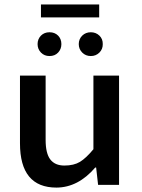

<svg xmlns="http://www.w3.org/2000/svg" viewBox="-20 -831 640 863"><path d="M164.1 -752.9V-811H425.8V-752.9ZM349.6 -670.9Q365.2 -686 388.2 -686Q411.1 -686 426.8 -670.9Q442.4 -655.8 441.9 -632.8Q442.4 -610.4 426.8 -594.7Q411.1 -579.1 388.2 -579.1Q365.2 -579.1 349.6 -594.7Q334 -610.4 334 -632.8Q334 -655.3 349.6 -670.9ZM202.6 -579.1Q179.2 -579.1 164.1 -594.7Q148.9 -610.4 148.9 -632.8Q148.9 -655.3 164.1 -670.9Q179.2 -686 202.6 -686Q226.1 -686 241.2 -670.9Q255.9 -655.8 255.9 -632.8Q255.9 -610.4 241.2 -594.7Q226.6 -579.1 202.6 -579.1ZM515.1 -491.2V0H420.9L412.1 -78.1H408.2Q331.1 11.7 233.9 12.2Q69.8 12.2 69.8 -187V-491.2H185.1V-202.1Q185.1 -141.6 206.1 -114.3Q227.1 -86.9 269.5 -86.9Q312 -86.9 339.4 -103.5Q366.7 -120.1 399.9 -160.2V-491.2Z"/></svg>

Font: SourceCodePro-Semibold
Style: Regular
Weight: 600
Monospace: yes
Designer: Paul D. Hunt
Foundry: Adobe Systems Incorporated
Version: Version 1.009;PS 1.000;hotconv 1.0.70;makeotf.lib2.5.5900